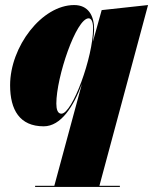

<svg xmlns="http://www.w3.org/2000/svg" viewBox="-20 -490 606 760"><path d="M352.5 -374C352.5 -429 329 -470 273.5 -470C145.5 -470 20 -305.5 20 -152.5C20 -55 58 10 153 10C221.5 10 271.5 -69.5 304 -157.5L195 245.5H119V250H454.5V245.5H373.5L566 -470L382.5 -450L347.5 -324.5C351 -346 352.5 -363.5 352.5 -374ZM348.5 -378C348.5 -263.5 266.5 -40 223 -40C208 -40 203 -57.5 203 -80C203 -185 281.5 -417.5 331 -417.5C341 -417.5 348.5 -405 348.5 -378Z"/></svg>

Font: Bodoni* 36pt Fatface
Style: Italic
Weight: 900
Italic angle: -13°
Version: Version 2.3